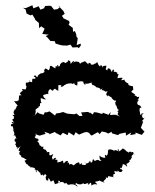

<svg xmlns="http://www.w3.org/2000/svg" viewBox="-20 -699 596 736"><path d="M211 -672 200 -664 187 -662 176 -676 170 -677 152 -676V-673L148 -667L135 -662L128 -675L108 -667L104 -679L79 -668L68 -669L78 -663L82 -647L97 -640L104 -643L114 -627L115 -623L129 -611L130 -591L138 -598L151 -589L142 -569L167 -566L155 -561L163 -554L173 -542L190 -541L193 -532L213 -526L227 -524L225 -525L236 -524L250 -528L258 -517H259L278 -518L282 -514L290 -525L289 -532L274 -526L278 -552L273 -559L272 -568L267 -580L260 -577L259 -592L243 -604L247 -613L244 -619L223 -629L222 -632L217 -638L228 -646L223 -657L203 -677ZM362 -185 370 -195 385 -192 395 -187 408 -194 409 -188 429 -182H434L438 -186L462 -191L463 -179L483 -191L479 -181L500 -185L499 -191L523 -182L530 -189L527 -187L534 -194L520 -209L529 -233C525 -236 518 -230 528 -239C525 -230 533 -252 536 -247C525 -240 518 -262 533 -265C525 -263 519 -267 522 -256C513 -264 519 -263 515 -274C516 -286 511 -281 526 -290C518 -284 520 -298 520 -290C515 -300 508 -292 506 -304C505 -309 514 -316 511 -317C499 -308 516 -323 513 -328C501 -325 494 -331 507 -326C497 -339 491 -327 499 -338C498 -336 498 -337 484 -346C481 -346 492 -359 492 -355C488 -365 491 -362 490 -368C477 -370 473 -374 476 -371C468 -374 477 -380 466 -381C471 -380 456 -385 457 -395C460 -393 451 -393 446 -391C443 -393 452 -403 452 -399C452 -402 434 -401 431 -399C429 -410 441 -415 429 -415C428 -420 437 -417 420 -425C426 -423 410 -421 418 -431C414 -431 412 -436 409 -423C409 -425 397 -434 407 -427C401 -441 388 -439 393 -429C380 -434 387 -433 388 -447C371 -447 378 -446 373 -440C374 -452 359 -450 365 -442C352 -456 359 -448 353 -461C339 -448 336 -457 340 -448C344 -463 339 -451 339 -451C326 -450 328 -454 326 -458C313 -454 321 -467 319 -452C308 -463 301 -469 308 -460C307 -470 295 -457 293 -460C283 -452 290 -453 282 -462C285 -459 265 -469 262 -457C265 -469 262 -468 251 -454C249 -464 251 -465 241 -468C236 -456 240 -454 241 -461C237 -464 227 -451 227 -461C232 -461 216 -464 210 -451C208 -452 215 -443 200 -445C194 -454 205 -446 205 -447C186 -439 197 -456 192 -437C188 -438 183 -443 176 -447C166 -443 176 -448 168 -431C160 -429 170 -430 154 -437C150 -428 145 -432 152 -426C140 -422 153 -426 150 -423C138 -412 142 -426 124 -408C138 -407 130 -420 123 -403C119 -403 117 -416 109 -406C118 -403 120 -397 107 -396C112 -401 105 -399 103 -393C105 -384 103 -380 90 -390C100 -390 94 -382 79 -382V-372C80 -367 85 -365 83 -372C78 -358 82 -354 70 -357C64 -362 62 -350 72 -350C59 -353 58 -336 54 -344C67 -328 65 -326 62 -333C49 -338 54 -324 52 -321C57 -310 42 -313 54 -319C45 -309 46 -310 34 -312C42 -299 37 -308 48 -294C40 -290 44 -286 40 -280C38 -289 45 -279 38 -280C37 -281 27 -267 36 -259C35 -256 22 -262 30 -256C40 -247 29 -252 34 -242C28 -247 23 -240 35 -229C20 -235 23 -228 34 -223C34 -223 20 -229 22 -215C28 -217 31 -215 32 -196C37 -195 34 -196 22 -204C37 -198 40 -179 26 -177C43 -183 36 -181 43 -167C33 -163 39 -175 40 -166C36 -171 34 -155 38 -157C46 -148 36 -147 38 -145C46 -142 36 -132 51 -135C40 -132 42 -122 59 -139C49 -122 47 -116 65 -123C54 -123 49 -107 60 -103C70 -108 54 -104 61 -103C61 -101 58 -94 78 -93C72 -96 66 -94 82 -87C79 -83 74 -85 74 -81C77 -83 80 -65 85 -70C82 -70 94 -62 87 -65C107 -54 106 -53 94 -59C111 -59 98 -56 115 -55C109 -44 107 -57 121 -45C119 -36 118 -34 117 -48C133 -46 128 -31 133 -40C137 -22 139 -27 145 -31C143 -23 146 -24 154 -33C151 -29 163 -29 155 -21C155 -8 160 -5 165 -8C164 -20 167 -19 175 -2C186 -11 175 0 186 -10C180 -12 190 0 190 7C207 2 205 5 203 -6C215 -7 208 1 206 4C211 -3 222 -5 230 7C231 -3 228 5 234 2C243 15 244 7 256 7C255 14 249 17 261 4C259 14 261 2 277 17C275 3 266 16 271 2C286 14 294 3 289 5C288 14 290 4 302 4C298 10 311 5 321 1C312 7 319 11 323 6C324 0 332 -1 330 13C329 12 346 2 351 10C350 -6 345 10 346 -3C363 -4 363 -11 364 -4C360 -10 378 4 381 -1C372 -3 373 -9 376 -3C380 -11 394 -14 382 -23C399 -8 392 -27 397 -24C404 -21 410 -22 417 -19C406 -30 418 -20 414 -30C425 -37 421 -27 418 -44C435 -38 433 -44 429 -49C439 -33 448 -40 450 -46C442 -56 440 -45 440 -58C444 -46 449 -60 451 -70C465 -68 465 -57 468 -62C459 -78 471 -66 478 -83C477 -79 466 -77 479 -81C479 -78 473 -88 477 -86C479 -83 484 -92 486 -97C480 -99 489 -104 492 -111L496 -105C489 -109 495 -108 490 -116C483 -117 488 -114 484 -115C482 -119 473 -119 471 -111C472 -123 471 -112 464 -120C460 -126 455 -126 452 -130C450 -132 439 -115 434 -120C444 -123 423 -134 435 -119C414 -129 417 -120 421 -118C408 -129 397 -126 397 -126C390 -119 398 -109 388 -102C387 -103 378 -112 384 -94C371 -94 365 -99 361 -103C363 -86 361 -90 369 -83C355 -80 363 -90 347 -84C347 -84 344 -77 337 -90C330 -74 340 -83 331 -77C327 -70 330 -78 324 -83C323 -73 307 -69 304 -76C315 -72 312 -63 293 -68C297 -76 296 -75 285 -68C287 -72 283 -73 283 -77C271 -73 278 -78 261 -64C267 -61 251 -77 247 -67C244 -72 244 -80 239 -73C234 -75 241 -68 240 -82C228 -84 226 -67 223 -75C222 -83 220 -86 213 -79C213 -79 213 -80 200 -76C201 -92 199 -83 190 -89C203 -93 188 -99 183 -86C176 -101 180 -92 184 -109C167 -97 169 -106 169 -116C177 -113 171 -119 159 -115C165 -124 151 -117 157 -120C158 -129 153 -120 142 -133C142 -133 147 -124 146 -138C138 -131 139 -142 128 -144C127 -137 139 -143 122 -159H129C122 -162 134 -166 121 -168C112 -170 112 -176 116 -176C119 -183 114 -191 120 -185L117 -184L132 -179L155 -186L150 -194L170 -187L168 -184L190 -193L196 -188L199 -187L212 -180L221 -190L239 -181L243 -192L261 -181L263 -179L270 -192L283 -183L302 -191L312 -193L321 -190L329 -180H333L354 -192C358 -191 359 -187 362 -185ZM116 -262C113 -263 124 -278 109 -280C112 -265 111 -279 129 -288C122 -293 126 -286 130 -292C137 -289 130 -301 135 -304C141 -305 142 -300 133 -315C138 -303 137 -308 136 -323C153 -319 138 -319 157 -318C147 -326 149 -323 145 -333C153 -341 166 -335 165 -345C157 -346 164 -336 165 -338C164 -351 166 -351 172 -358C188 -344 180 -356 191 -359C193 -356 202 -351 204 -351C203 -352 203 -357 204 -373C212 -372 220 -375 212 -365C225 -368 223 -370 227 -373C237 -377 235 -373 227 -384C231 -370 240 -382 255 -379C255 -379 262 -374 262 -380C270 -386 256 -376 276 -371C276 -374 279 -388 275 -387C284 -383 277 -389 300 -387C286 -383 298 -389 299 -387C300 -369 316 -374 303 -380C317 -374 329 -384 332 -382C331 -369 329 -381 332 -379C335 -366 333 -374 336 -374C349 -366 354 -364 346 -368C352 -360 353 -367 364 -359C364 -350 372 -361 373 -361C367 -347 370 -360 385 -347C377 -350 395 -345 395 -352C386 -338 384 -339 393 -329C393 -337 393 -333 408 -325C411 -327 407 -320 407 -325C412 -317 413 -318 424 -310C414 -314 426 -316 425 -310C414 -300 430 -302 422 -298C420 -289 423 -297 422 -297C430 -297 426 -277 437 -278C425 -269 428 -275 434 -270C429 -259 430 -260 440 -252L424 -259H415L402 -258L404 -270L396 -259L374 -267L372 -262L351 -268L340 -269L336 -260L323 -269L326 -264L318 -270L291 -268L296 -255L285 -254L273 -264L265 -261L241 -263L236 -264L221 -270H223L209 -266L195 -264L191 -256L170 -272L158 -268L152 -269L147 -259L130 -264L124 -269L112 -254Z"/></svg>

Font: Charger Distortion
Style: 1
Weight: 400
Designer: Jasper
Foundry: Cannot Into Space Fonts
Version: Version 0.98